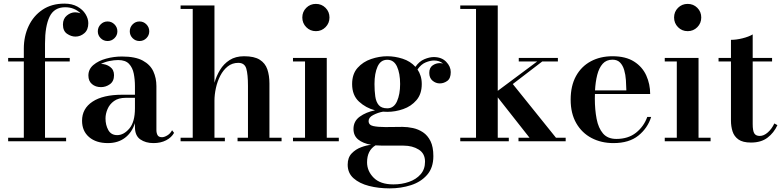

<svg xmlns="http://www.w3.org/2000/svg" viewBox="-20 -780 4323 1060"><path d="M25 0V-19.5H111.5V-440.5H25V-460H111.5V-511.5Q111.5 -580 138.2 -636.5Q165 -693 215 -726.5Q265 -760 335.5 -760Q378 -760 407.5 -743.5Q437 -727 452.2 -702Q467.5 -677 467.5 -652Q467.5 -615.5 445.8 -596.8Q424 -578 396.5 -578Q373 -578 350.2 -593.5Q327.5 -609 327.5 -644.5Q327.5 -676.5 349 -694.2Q370.5 -712 395 -712Q410 -712 424.5 -706.5Q410 -721.5 388.2 -730.8Q366.5 -740 340 -740Q279 -740 253.8 -687.8Q228.5 -635.5 228.5 -540V-460H365V-440.5H228.5V-19.5H345V0Z M575.5 10Q510.5 10 471.8 -23.2Q433 -56.5 433 -113.5Q433 -180.5 490.8 -218.8Q548.5 -257 655 -257H725V-304.5Q725 -340.5 718.5 -373.5Q712 -406.5 692.2 -427.5Q672.5 -448.5 632.5 -448.5Q610 -448.5 584.2 -443.2Q558.5 -438 537.5 -427Q565.5 -427 587.5 -411Q609.5 -395 609.5 -365Q609.5 -331.5 587 -315.2Q564.5 -299 537.5 -299Q507.5 -299 487.8 -315.8Q468 -332.5 468 -363Q468 -398 495.5 -421.2Q523 -444.5 565.5 -456.2Q608 -468 653.5 -468Q727 -468 768.2 -445.5Q809.5 -423 826.5 -386Q843.5 -349 843.5 -304.5V-62Q843.5 -45.5 849.8 -34Q856 -22.5 874.5 -22.5Q887 -22.5 903.8 -32.5Q920.5 -42.5 930 -61L941 -46.5Q927 -21 897.2 -5.5Q867.5 10 827 10Q784 10 754.5 -10.5Q725 -31 725 -78.5V-100Q708.5 -48.5 670 -19.2Q631.5 10 575.5 10ZM627 -34Q663 -34 694 -70.2Q725 -106.5 725 -182.5V-240H674.5Q634 -240 609.5 -222.2Q585 -204.5 573.8 -178Q562.5 -151.5 562.5 -126Q562.5 -89.5 578 -61.8Q593.5 -34 627 -34ZM750 -553.5Q728 -553.5 712.2 -569.2Q696.5 -585 696.5 -607Q696.5 -629.5 712.2 -645.5Q728 -661.5 750 -661.5Q772.5 -661.5 788.2 -645.5Q804 -629.5 804 -607Q804 -585 788.2 -569.2Q772.5 -553.5 750 -553.5ZM574 -553.5Q551.5 -553.5 535.8 -569.2Q520 -585 520 -607Q520 -629.5 535.8 -645.5Q551.5 -661.5 574 -661.5Q596 -661.5 612 -645.5Q628 -629.5 628 -607Q628 -585 612 -569.2Q596 -553.5 574 -553.5Z M977 0V-19.5H1044V-730.5H977V-750H1164V-323Q1174.5 -360.5 1194.8 -394Q1215 -427.5 1247.8 -448.5Q1280.5 -469.5 1327.5 -469.5Q1384 -469.5 1414.2 -450.2Q1444.5 -431 1456 -397Q1467.5 -363 1467.5 -319.5V-19.5H1534.5V0H1291.5V-19.5H1349V-306Q1349 -369 1339.8 -401Q1330.5 -433 1295.5 -433Q1262 -433 1237.2 -413.2Q1212.5 -393.5 1196.2 -362Q1180 -330.5 1172 -294Q1164 -257.5 1164 -224V-19.5H1221.5V0Z M1724 -608Q1692.5 -608 1670.8 -630Q1649 -652 1649 -683.5Q1649 -715 1670.8 -736.8Q1692.5 -758.5 1724 -758.5Q1755.5 -758.5 1777.2 -736.8Q1799 -715 1799 -683.5Q1799 -652 1777.2 -630Q1755.5 -608 1724 -608ZM1784 -460V-19.5H1850.5V0H1597.5V-19.5H1664V-440.5H1597.5V-460Z M2118 -162.5Q2106.5 -162.5 2094.5 -163.5Q2066.5 -158.5 2040.8 -145.2Q2015 -132 2015 -112Q2015 -89.5 2040.8 -84Q2066.5 -78.5 2107 -78.5Q2133.5 -78.5 2157 -79Q2180.5 -79.5 2202 -79.5Q2230 -79.5 2260 -73Q2290 -66.5 2315.5 -49.5Q2341 -32.5 2356.8 -0.8Q2372.5 31 2372.5 82Q2372.5 146 2338.2 185.2Q2304 224.5 2249 242.2Q2194 260 2131 260Q2070 260 2017.2 246.5Q1964.5 233 1932 204.2Q1899.5 175.5 1899.5 129Q1899.5 90 1921.5 67Q1943.5 44 1974 32.8Q2004.5 21.5 2029 19.5Q1983.5 11.5 1957.5 -9.8Q1931.5 -31 1931.5 -68Q1931.5 -111 1966.2 -136Q2001 -161 2050.5 -171Q2000 -184 1962 -219Q1924 -254 1924 -316Q1924 -371.5 1954 -405.2Q1984 -439 2029 -454.2Q2074 -469.5 2118 -469.5Q2160 -469.5 2202.8 -455.8Q2245.5 -442 2273.5 -411Q2294.5 -441.5 2323 -453.2Q2351.5 -465 2374.5 -465Q2418 -465 2443.2 -439Q2468.5 -413 2468.5 -382Q2468.5 -347 2449.2 -333.2Q2430 -319.5 2408 -319.5Q2386 -319.5 2368 -334.5Q2350 -349.5 2350 -377.5Q2350 -406 2368.2 -418.8Q2386.5 -431.5 2408 -431.5Q2417 -431.5 2426 -429Q2406 -446 2376 -446Q2355.5 -446 2330 -435.5Q2304.5 -425 2285 -396.5Q2296 -380.5 2302.2 -360.5Q2308.5 -340.5 2308.5 -316Q2308.5 -261 2279.2 -227Q2250 -193 2206.2 -177.8Q2162.5 -162.5 2118 -162.5ZM2118 -182Q2154.5 -182 2171.8 -220.8Q2189 -259.5 2189 -316Q2189 -375 2171.8 -412.5Q2154.5 -450 2118 -450Q2081.5 -450 2064.5 -412.5Q2047.5 -375 2047.5 -316Q2047.5 -278.5 2051.8 -248Q2056 -217.5 2071 -199.8Q2086 -182 2118 -182ZM2006.5 116Q2006.5 164.5 2043 201.2Q2079.5 238 2152 238Q2198.5 238 2238.2 224Q2278 210 2302.2 182.2Q2326.5 154.5 2326.5 112.5Q2326.5 67.5 2291.8 45.8Q2257 24 2208 24H2092.5Q2071.5 24 2053 22.5Q2006.5 51 2006.5 116Z M2521 0V-19.5H2608V-730.5H2521V-750H2728V-278.5L2945.5 -440.5H2844V-460H3060V-440.5H2973.5L2811 -316L3049.5 -19.5H3103V0H2842.5V-19.5H2903.5L2728 -242.5V-19.5H2789V0Z M3366.5 10Q3299.5 10 3246 -18Q3192.5 -46 3161.5 -99.8Q3130.5 -153.5 3130.5 -230Q3130.5 -306.5 3160 -360Q3189.5 -413.5 3241.8 -441.5Q3294 -469.5 3361.5 -469.5Q3434.5 -469.5 3480.5 -440.2Q3526.5 -411 3548 -363.2Q3569.5 -315.5 3569.5 -261H3264.5Q3264 -249 3264 -236Q3264 -174.5 3273.8 -123.8Q3283.5 -73 3309.2 -43Q3335 -13 3383 -13Q3448 -13 3491.2 -47.2Q3534.5 -81.5 3553.5 -134.5H3575Q3555.5 -72.5 3504.2 -31.2Q3453 10 3366.5 10ZM3361.5 -450.5Q3327.5 -450.5 3307.2 -427.8Q3287 -405 3277.2 -366.5Q3267.5 -328 3265 -281H3438Q3437.5 -308.5 3435.5 -338.2Q3433.5 -368 3426 -393.5Q3418.5 -419 3403.2 -434.8Q3388 -450.5 3361.5 -450.5Z M3776.5 -608Q3745 -608 3723.2 -630Q3701.5 -652 3701.5 -683.5Q3701.5 -715 3723.2 -736.8Q3745 -758.5 3776.5 -758.5Q3808 -758.5 3829.8 -736.8Q3851.5 -715 3851.5 -683.5Q3851.5 -652 3829.8 -630Q3808 -608 3776.5 -608ZM3836.5 -460V-19.5H3903V0H3650V-19.5H3716.5V-440.5H3650V-460Z M4126 7Q4080.5 7 4056.8 -10Q4033 -27 4024.2 -54.8Q4015.5 -82.5 4015.5 -114.5V-440.5H3947V-460H4015.5V-560Q4045 -560 4079.2 -568.5Q4113.5 -577 4135.5 -590V-460H4242.5V-440.5H4135.5V-95.5Q4135.5 -58 4144.2 -43.8Q4153 -29.5 4174.5 -29.5Q4197 -29.5 4219 -49Q4241 -68.5 4255 -98.5L4272 -89Q4252.5 -46.5 4217.2 -19.8Q4182 7 4126 7Z"/></svg>

Font: Bodoni Moda SemiBold
Style: Regular
Weight: 600
Designer: Owen Earl
Foundry: indestructible type
Version: Version 2.005; ttfautohint (v1.8.4.7-5d5b)